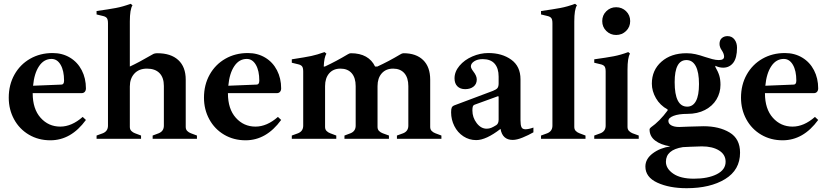

<svg xmlns="http://www.w3.org/2000/svg" viewBox="-20 -730 4350 1010"><path d="M415 -115 432 -99Q354 8 245 8Q182 8 132 -21.5Q82 -51 54 -102.5Q26 -154 26 -216Q26 -284 56 -337.5Q86 -391 138.5 -421Q191 -451 257 -451Q308 -451 348 -427Q388 -403 410 -360.5Q432 -318 432 -265Q432 -254 426 -247Q420 -240 409 -240H152V-239Q152 -157 193.5 -110.5Q235 -64 297 -64Q357 -64 415 -115ZM154 -279 303 -285Q317 -285 317 -306Q317 -358 299 -389Q281 -420 251 -420Q211 -420 185.5 -382Q160 -344 154 -279Z M1016 -17V0H783V-17L815 -29Q842 -40 842 -69V-278Q842 -322 819 -345.5Q796 -369 753 -369Q711 -369 687 -343Q663 -317 663 -275V-62Q663 -49 671 -41Q679 -33 690 -29L722 -17V0H488V-17L521 -29Q548 -40 548 -69V-608Q548 -628 541.5 -635.5Q535 -643 521 -646L488 -654V-672Q552 -681 589.5 -688Q627 -695 667 -710L677 -702Q663 -681 663 -617V-380Q707 -400 783 -444Q792 -450 808 -450Q879 -450 918 -414Q957 -378 957 -311V-62Q957 -49 965 -41Q973 -33 984 -29Z M1442 -115 1459 -99Q1381 8 1272 8Q1209 8 1159 -21.5Q1109 -51 1081 -102.5Q1053 -154 1053 -216Q1053 -284 1083 -337.5Q1113 -391 1165.5 -421Q1218 -451 1284 -451Q1335 -451 1375 -427Q1415 -403 1437 -360.5Q1459 -318 1459 -265Q1459 -254 1453 -247Q1447 -240 1436 -240H1179V-239Q1179 -157 1220.5 -110.5Q1262 -64 1324 -64Q1384 -64 1442 -115ZM1181 -279 1330 -285Q1344 -285 1344 -306Q1344 -358 1326 -389Q1308 -420 1278 -420Q1238 -420 1212.5 -382Q1187 -344 1181 -279Z M2302 -17V0H2068V-17L2101 -29Q2128 -40 2128 -69V-277Q2128 -321 2107 -345Q2086 -369 2048 -369Q2010 -369 1988 -344Q1966 -319 1966 -277V-62Q1966 -49 1974 -41Q1982 -33 1993 -29L2026 -17V0H1792V-17L1824 -29Q1851 -40 1851 -69V-277Q1851 -321 1830 -345Q1809 -369 1771 -369Q1733 -369 1711.5 -344Q1690 -319 1690 -277V-62Q1690 -49 1698 -41Q1706 -33 1717 -29L1749 -17V0H1515V-17L1548 -29Q1575 -40 1575 -69V-354Q1575 -374 1568.5 -381.5Q1562 -389 1548 -392L1515 -400V-418Q1587 -429 1617.5 -435.5Q1648 -442 1687 -456L1697 -448Q1685 -428 1683 -380H1689Q1749 -408 1809 -444Q1818 -450 1826 -450Q1873 -450 1905 -432Q1937 -414 1953 -380H1965Q2024 -407 2086 -444Q2095 -450 2103 -450Q2169 -450 2206 -414Q2243 -378 2243 -311V-62Q2243 -49 2251 -41Q2259 -33 2270 -29Z M2786 -59V-34Q2760 -19 2729.5 -6.5Q2699 6 2677 6Q2623 6 2613 -52Q2537 7 2485 7Q2448 7 2417.5 -13Q2387 -33 2370 -67Q2353 -101 2353 -139Q2353 -157 2356.5 -164.5Q2360 -172 2368 -175L2573 -252Q2591 -259 2597 -267Q2603 -275 2603 -291V-327Q2603 -371 2582 -395Q2561 -419 2519 -419Q2492 -419 2474.5 -407.5Q2457 -396 2457 -381Q2457 -371 2470 -354Q2488 -331 2488 -312Q2488 -288 2471 -274.5Q2454 -261 2427 -261Q2401 -261 2386 -276Q2371 -291 2371 -318Q2371 -353 2397 -384Q2423 -415 2464.5 -433Q2506 -451 2549 -451Q2621 -451 2669.5 -416Q2718 -381 2718 -313V-97Q2718 -73 2723 -61.5Q2728 -50 2744 -50Q2761 -50 2786 -59ZM2603 -219Q2603 -226 2597 -223L2476 -179Q2470 -177 2467.5 -170.5Q2465 -164 2465 -149Q2465 -112 2487.5 -82.5Q2510 -53 2540 -53Q2553 -53 2564 -57.5Q2575 -62 2591 -72Q2603 -80 2603 -101Z M2826 -17 2859 -29Q2886 -40 2886 -69V-608Q2886 -628 2879.5 -635.5Q2873 -643 2859 -646L2826 -654V-672Q2890 -681 2927.5 -688Q2965 -695 3005 -710L3015 -702Q3001 -681 3001 -617V-62Q3001 -49 3009 -41Q3017 -33 3028 -29L3060 -17V0H2826Z M3106 -17 3139 -29Q3166 -40 3166 -69V-354Q3166 -374 3159.5 -381.5Q3153 -389 3139 -392L3106 -400V-418Q3171 -427 3208 -434Q3245 -441 3285 -456L3294 -448Q3281 -426 3281 -364V-62Q3281 -49 3289 -41Q3297 -33 3307 -29L3340 -17V0H3106ZM3148 -619Q3148 -650 3169.5 -671Q3191 -692 3221 -692Q3252 -692 3273.5 -671Q3295 -650 3295 -619Q3295 -588 3273.5 -567Q3252 -546 3221 -546Q3191 -546 3169.5 -567Q3148 -588 3148 -619Z M3873 73Q3873 164 3794.5 212Q3716 260 3592 260Q3501 260 3438 231Q3375 202 3375 146Q3375 106 3413.5 77Q3452 48 3506 40Q3456 32 3426.5 9.5Q3397 -13 3397 -49Q3397 -54 3404 -60Q3450 -92 3492 -149V-154Q3452 -176 3430.5 -213.5Q3409 -251 3409 -290Q3409 -361 3459.5 -405.5Q3510 -450 3591 -450Q3616 -450 3638.5 -445Q3661 -440 3690 -430Q3708 -424 3727 -419Q3746 -414 3761 -414Q3789 -414 3789 -432Q3789 -447 3777 -465Q3765 -482 3765 -499Q3765 -519 3777 -529.5Q3789 -540 3807 -540Q3830 -540 3843.5 -522.5Q3857 -505 3857 -479Q3857 -425 3837 -399.5Q3817 -374 3784 -374Q3763 -374 3743 -384V-378Q3758 -352 3764 -331.5Q3770 -311 3770 -284Q3770 -242 3749 -207Q3728 -172 3688.5 -151.5Q3649 -131 3596 -131Q3550 -131 3523 -120.5Q3496 -110 3496 -94Q3496 -79 3511.5 -70.5Q3527 -62 3553 -62L3606 -64Q3656 -66 3681 -66Q3763 -66 3818 -33Q3873 0 3873 73ZM3529 -298Q3529 -169 3595 -169Q3625 -169 3641 -198.5Q3657 -228 3657 -288Q3657 -350 3640 -382Q3623 -414 3591 -414Q3529 -414 3529 -298ZM3797 121Q3797 83 3762.5 61.5Q3728 40 3672 40Q3652 40 3612 42Q3584 44 3571 44H3572Q3483 58 3483 121Q3483 157 3521.5 183.5Q3560 210 3630 210Q3704 210 3750.5 186.5Q3797 163 3797 121Z M4267 -115 4284 -99Q4206 8 4097 8Q4034 8 3984 -21.5Q3934 -51 3906 -102.5Q3878 -154 3878 -216Q3878 -284 3908 -337.5Q3938 -391 3990.5 -421Q4043 -451 4109 -451Q4160 -451 4200 -427Q4240 -403 4262 -360.5Q4284 -318 4284 -265Q4284 -254 4278 -247Q4272 -240 4261 -240H4004V-239Q4004 -157 4045.5 -110.5Q4087 -64 4149 -64Q4209 -64 4267 -115ZM4006 -279 4155 -285Q4169 -285 4169 -306Q4169 -358 4151 -389Q4133 -420 4103 -420Q4063 -420 4037.5 -382Q4012 -344 4006 -279Z"/></svg>

Font: Ibarra Real Nova
Style: Bold
Weight: 700
Designer: Jose Maria Ribagorda & Octavio Pardo
Foundry: Jose Maria Ribagorda
Version: Version 1.014